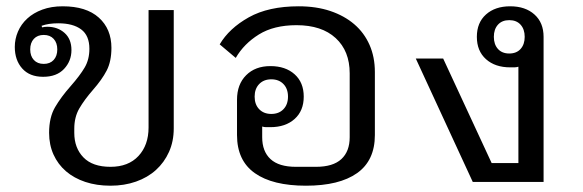

<svg xmlns="http://www.w3.org/2000/svg" viewBox="-20 -578 1851 610"><path d="M331 12Q287 12 251 0Q215 -12 189.5 -34Q164 -56 150 -87Q136 -118 136 -156Q136 -205 155 -237.5Q174 -270 205 -305Q234 -338 249 -363.5Q264 -389 264 -423Q264 -465 238 -484.5Q212 -504 165 -504Q134 -504 112 -496L114 -491Q118 -492 121.5 -492.5Q125 -493 130 -493Q163 -493 185 -473.5Q207 -454 207 -419Q207 -384 183.5 -359Q160 -334 117 -334Q74 -334 50.5 -360.5Q27 -387 27 -429Q27 -454 37 -477.5Q47 -501 66.5 -519Q86 -537 114.5 -547.5Q143 -558 179 -558Q254 -558 294 -522Q334 -486 334 -426Q334 -383 319 -354Q304 -325 275 -292Q248 -261 232 -233.5Q216 -206 216 -169V-156Q216 -108 245 -78Q274 -48 331 -48Q388 -48 420 -82.5Q452 -117 452 -173V-546H532V-170Q532 -129 517 -95.5Q502 -62 475.5 -38Q449 -14 412 -1Q375 12 331 12ZM119 -375Q139 -375 150.5 -387.5Q162 -400 162 -421Q162 -442 150.5 -454.5Q139 -467 119 -467Q99 -467 87.5 -454.5Q76 -442 76 -421Q76 -400 87.5 -387.5Q99 -375 119 -375Z M952 12Q846 12 789.5 -28Q733 -68 733 -149V-261Q733 -310 762 -339Q791 -368 839 -368Q887 -368 916 -342Q945 -316 945 -271Q945 -226 916 -200Q887 -174 839 -174Q832 -174 825.5 -174Q819 -174 813 -176V-142Q813 -97 839.5 -72.5Q866 -48 920 -48H984Q1038 -48 1064.5 -72.5Q1091 -97 1091 -142V-345Q1091 -416 1046.5 -457Q1002 -498 922 -498Q850 -498 802.5 -468.5Q755 -439 729 -394L678 -437Q708 -488 770.5 -523Q833 -558 929 -558Q985 -558 1029.5 -543Q1074 -528 1105.5 -501Q1137 -474 1154 -435.5Q1171 -397 1171 -349V-149Q1171 -68 1114.5 -28Q1058 12 952 12ZM842 -216Q866 -216 880.5 -231Q895 -246 895 -271Q895 -296 880.5 -311Q866 -326 842 -326Q818 -326 803.5 -311Q789 -296 789 -271Q789 -246 803.5 -231Q818 -216 842 -216Z M1482 0 1301 -392H1388L1542 -60H1627V-366Q1620 -364 1614 -364Q1608 -364 1601 -364Q1553 -364 1524 -390Q1495 -416 1495 -461Q1495 -506 1524 -532Q1553 -558 1601 -558Q1649 -558 1678 -532Q1707 -506 1707 -461V0ZM1598 -408Q1621 -408 1634 -422.5Q1647 -437 1647 -461Q1647 -485 1634 -499.5Q1621 -514 1598 -514Q1575 -514 1562 -499.5Q1549 -485 1549 -461Q1549 -437 1562 -422.5Q1575 -408 1598 -408Z"/></svg>

Font: IBM Plex Sans Thai Looped
Style: Regular
Weight: 400
Designer: Mike Abbink, Paul van der Laan, Pieter van Rosmalen, Ben Mitchell, Mark Frömberg
Foundry: Bold Monday
Version: Version 1.1